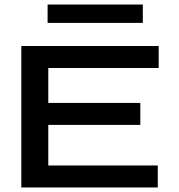

<svg xmlns="http://www.w3.org/2000/svg" viewBox="-20 -827 790 847"><path d="M74 0V-624H680V-527H193V-373H599V-276H193V-97H676V0ZM190 -726V-807H610V-726Z"/></svg>

Font: Inconsolata ExtraExpanded
Style: Bold
Weight: 700
Width: 8
Monospace: yes
Designer: Raph Levien, Cyreal, Brenton Simpson
Foundry: Raph Levien, Cyreal, Google
Version: Version 3.100; ttfautohint (v1.8.4.7-5d5b)